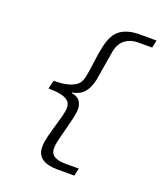

<svg xmlns="http://www.w3.org/2000/svg" viewBox="-155 -810 909 1065"><g transform="rotate(20 300.0 -278.0)"><path d="M310 152Q253 152 221 130.5Q189 109 189 62Q189 36 197.5 1.5Q206 -33 216.5 -68Q227 -103 235.5 -135Q244 -167 244 -187Q244 -199 239.5 -211Q235 -223 220.5 -232.5Q206 -242 180 -247.5Q154 -253 111 -253L123 -303Q169 -303 198.5 -310Q228 -317 246 -328Q264 -339 272 -353.5Q280 -368 283 -382Q293 -430 298 -476Q303 -522 314 -573Q331 -651 373.5 -679.5Q416 -708 481 -708H583L574 -663H491Q447 -663 416 -640Q385 -617 375 -569Q367 -526 360 -480.5Q353 -435 345 -389Q334 -340 310.5 -312.5Q287 -285 242 -277V-273Q276 -268 290 -248Q304 -228 304 -202Q304 -178 296 -144Q288 -110 278.5 -74.5Q269 -39 261 -6.5Q253 26 253 48Q253 78 275.5 92.5Q298 107 340 107H421L411 152Z"/></g></svg>

Font: Source Code Pro
Style: Italic
Weight: 400
Italic angle: -11°
Monospace: yes
Designer: Paul D. Hunt, Teo Tuominen
Foundry: Adobe Systems Incorporated
Version: Version 1.050;PS 1.000;hotconv 16.6.51;makeotf.lib2.5.65220